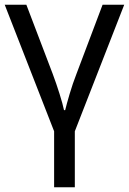

<svg xmlns="http://www.w3.org/2000/svg" viewBox="-20 -556 548 816"><path d="M298 240H210V2L0 -536H92L204 -242Q219 -202 233 -157.5Q247 -113 252 -88H257Q263 -113 276 -157Q289 -201 305 -242L416 -536H508L298 2Z"/></svg>

Font: Noto Sans IKEA
Style: Regular
Weight: 400
Designer: Monotype Design Team
Foundry: Monotype Imaging Inc.
Version: Version 2.001